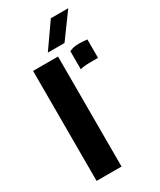

<svg xmlns="http://www.w3.org/2000/svg" viewBox="-196 -840 757 907"><g transform="rotate(-30 182.0 -387.0)"><path d="M248 -494V-592.5Q268.5 -603.5 301 -603.5Q313 -603.5 325.2 -602.5Q337.5 -601.5 345.5 -600.5V-500H302.5Q269.5 -500 248 -494ZM49 0V-600H185V0ZM152.5 -640 246 -773.5H341L243.5 -640Z"/></g></svg>

Font: Big Shoulders Stencil Text ExtraBold
Style: Regular
Weight: 800
Designer: Patric King
Foundry: XO Type Co
Version: Version 1.000